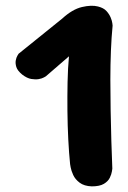

<svg xmlns="http://www.w3.org/2000/svg" viewBox="-20 -666 455 682"><path d="M306 -4Q279 -5 263 -17Q247 -29 240 -44.5Q233 -60 231 -71.5Q229 -83 229 -83Q225 -122 222.5 -171Q220 -220 219.5 -272Q219 -324 220 -374Q221 -424 225 -466L143 -395Q143 -395 136 -391Q129 -387 117.5 -385Q106 -383 91 -385.5Q76 -388 59 -401Q42 -415 38 -428Q34 -441 36 -451.5Q38 -462 42 -468.5Q46 -475 46 -475L201 -600Q237 -633 271 -641Q305 -649 328 -643Q348 -638 358 -627Q368 -616 373 -604Q378 -592 379 -583.5Q380 -575 380 -575Q376 -535 374 -486Q372 -437 372 -383Q372 -329 373 -274Q374 -219 375.5 -166Q377 -113 379 -67Q379 -67 377.5 -57Q376 -47 370 -34.5Q364 -22 349 -13Q334 -4 306 -4Z"/></svg>

Font: Sour Gummy
Style: Bold
Weight: 700
Designer: Stefie Justprince
Foundry: Eifetstype
Version: Version 1.000